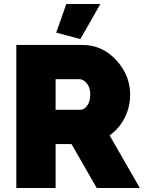

<svg xmlns="http://www.w3.org/2000/svg" viewBox="-20 -933 715 953"><path d="M379 -739 259 -771 309 -913H478ZM61 0V-710H387Q488 -710 557 -634.5Q626 -559 626 -464Q626 -402 599 -348.5Q572 -295 524 -261L674 0H460L335 -218H256V0ZM256 -388H379Q398 -388 413 -409Q428 -430 428 -464Q428 -498 411 -519Q394 -540 374 -540H256Z"/></svg>

Font: Raleway-v4020 Black
Style: Regular
Weight: 900
Designer: Matt McInerney, Pablo Impallari, Rodrigo Fuenzalida
Foundry: Matt McInerney, Pablo Impallari, Rodrigo Fuenzalida
Version: Version 4.020;PS 004.020;hotconv 1.0.88;makeotf.lib2.5.64775